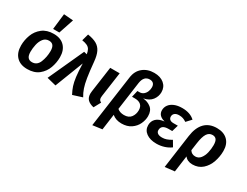

<svg xmlns="http://www.w3.org/2000/svg" viewBox="-89 -1534 3171 2460"><g transform="rotate(30 1496.0 -304.0)"><path d="M33 -208Q33 -288 62 -365.5Q91 -443 156.5 -494.5Q222 -546 324 -546Q427 -546 484 -487Q541 -428 541 -325Q541 -245 513 -167Q485 -89 420 -36.5Q355 16 251 16Q147 16 90 -43.5Q33 -103 33 -208ZM397 -332Q397 -388 376.5 -414Q356 -440 315 -440Q263 -440 232.5 -400.5Q202 -361 190 -305.5Q178 -250 178 -198Q178 -143 198.5 -117Q219 -91 260 -91Q334 -91 365 -167Q396 -243 397 -332ZM449 -818 375 -596H283L310 -829Z M948 -492Q961 -353 974.5 -269.5Q988 -186 1006.5 -132Q1025 -78 1055 -29L916 15Q887 -40 871 -88.5Q855 -137 845.5 -210.5Q836 -284 833 -403L671 16L535 -18L774 -541L819 -530Q812 -573 798 -597Q784 -621 756.5 -635Q729 -649 679 -657L707 -758Q790 -745 839 -717Q888 -689 914 -636Q940 -583 948 -492Z M1255 -168Q1253 -148 1253 -141Q1253 -120 1261 -107.5Q1269 -95 1288 -86L1233 15Q1171 1 1140.5 -30.5Q1110 -62 1110 -118Q1110 -135 1113 -154L1166 -530H1306Z M1442 -547Q1455 -646 1522.5 -701.5Q1590 -757 1689 -757Q1781 -757 1836 -710.5Q1891 -664 1891 -588Q1891 -524 1851.5 -471.5Q1812 -419 1727 -402Q1796 -397 1846 -357Q1896 -317 1896 -235Q1896 -178 1869 -120Q1842 -62 1785.5 -23Q1729 16 1645 16Q1561 16 1506 -31L1474 202L1334 221ZM1755 -241Q1755 -296 1723.5 -322.5Q1692 -349 1636 -349H1593L1616 -447H1645Q1682 -447 1706.5 -468Q1731 -489 1742.5 -519Q1754 -549 1754 -579Q1754 -617 1735 -636Q1716 -655 1682 -655Q1595 -655 1578 -544L1520 -127Q1559 -94 1619 -94Q1690 -94 1722.5 -138.5Q1755 -183 1755 -241Z M1954 -139Q1954 -198 1994 -236.5Q2034 -275 2113 -283Q2011 -309 2011 -392Q2011 -435 2036 -470Q2061 -505 2109 -525.5Q2157 -546 2225 -546Q2343 -546 2411 -482L2345 -411Q2319 -429 2294 -437.5Q2269 -446 2236 -446Q2195 -446 2172.5 -427.5Q2150 -409 2150 -379Q2150 -352 2168 -336.5Q2186 -321 2221 -321H2287L2259 -226H2204Q2099 -226 2099 -148Q2099 -120 2121 -104Q2143 -88 2187 -88Q2220 -88 2251 -98.5Q2282 -109 2323 -133L2372 -50Q2331 -19 2276.5 -1.5Q2222 16 2162 16Q2068 16 2011 -25.5Q1954 -67 1954 -139Z M2955 -332Q2955 -249 2927.5 -169Q2900 -89 2841 -36.5Q2782 16 2694 16Q2657 16 2627.5 2.5Q2598 -11 2580 -36L2547 205L2405 221L2474 -276Q2492 -408 2558.5 -477Q2625 -546 2738 -546Q2840 -546 2897.5 -489.5Q2955 -433 2955 -332ZM2809 -333Q2809 -391 2790 -416Q2771 -441 2733 -441Q2682 -441 2653 -395Q2624 -349 2610 -249L2594 -136Q2621 -91 2676 -91Q2723 -91 2753 -129Q2783 -167 2796 -222.5Q2809 -278 2809 -333Z"/></g></svg>

Font: Fira Sans SemiBold
Style: Italic
Weight: 600
Italic angle: -8°
Designer: bBox Type GmbH & Carrois Corporate GbR & Edenspiekermann AG
Foundry: bBox Type GmbH & Carrois Corporate GbR & Edenspiekermann AG
Version: Version 4.301